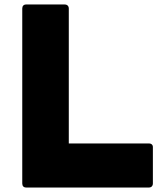

<svg xmlns="http://www.w3.org/2000/svg" viewBox="-20 -792 732 854"><path d="M96 42H643C653 42 660 35 660 24V-138C660 -148 653 -154 643 -154H286V-754C286 -765 279 -772 268 -772H96C85 -772 79 -765 79 -754V24C79 35 85 42 96 42Z"/></svg>

Font: LINE Seed JP_OTF ExtraBold
Style: Regular
Weight: 800
Designer: LY Corporation & Fontrix & Fontworks
Version: Version 1.013